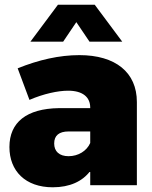

<svg xmlns="http://www.w3.org/2000/svg" viewBox="-20 -786 647 815"><path d="M304 -692 360 -609H499L382 -766H226L109 -609H248ZM317 -552C232 -552 144 -532 55 -496L105 -362C165 -388 226 -401 269 -401C331 -401 363 -374 363 -329V-327H230C93 -325 20 -267 20 -162C20 -60 88 9 204 9C276 9 330 -16 363 -60V0H561V-353C561 -479 470 -552 317 -552ZM271 -123C232 -123 210 -143 210 -177C210 -211 231 -228 271 -228H363V-179C348 -145 312 -123 271 -123Z"/></svg>

Font: Montserrat ExtraBold
Style: Regular
Weight: 800
Designer: Julieta Ulanovsky
Foundry: Julieta Ulanovsky
Version: Version 4.000